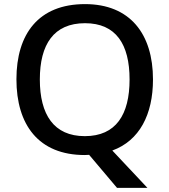

<svg xmlns="http://www.w3.org/2000/svg" viewBox="-20 -745 825 935"><path d="M725 -358C725 -580 613 -725 394 -725C167 -725 60 -579 60 -359C60 -138 167 10 393 10C400 10 407 9 414 9L550 170H698L527 -12C659 -60 725 -187 725 -358ZM174 -358C174 -529 242 -632 394 -632C545 -632 611 -529 611 -358C611 -187 545 -82 393 -82C242 -82 174 -187 174 -358Z"/></svg>

Font: Noto Sans Devanagari UI Medium
Style: Regular
Weight: 500
Designer: Jelle Bosma - Monotype Design Team
Foundry: Monotype Imaging Inc.
Version: Version 2.004